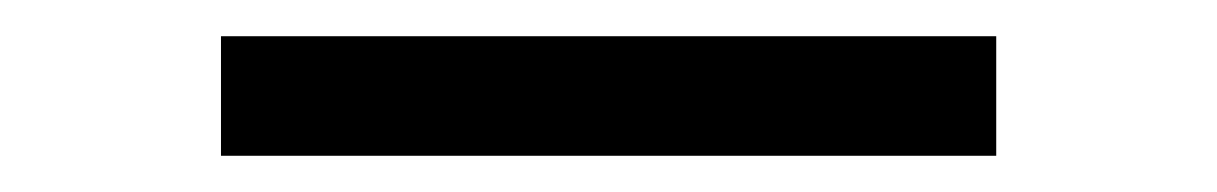

<svg xmlns="http://www.w3.org/2000/svg" viewBox="-20 72 672 106"><path d="M102 92H530V158H102Z"/></svg>

Font: Titillium Web
Style: Regular
Weight: 400
Version: Version 1.001;PS 57.000;hotconv 1.0.70;makeotf.lib2.5.55311